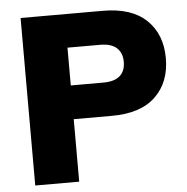

<svg xmlns="http://www.w3.org/2000/svg" viewBox="-51 -755 786 805"><g transform="rotate(-5 342.0 -352.5)"><path d="M65 0V-705H411Q532 -705 594.5 -645Q657 -585 657 -484Q657 -383 594.5 -323Q532 -263 411 -263H250V0ZM250 -405H387Q434 -405 457 -425.5Q480 -446 480 -484Q480 -522 457 -543Q434 -564 387 -564H250Z"/></g></svg>

Font: Mulish Black
Style: Regular
Weight: 900
Designer: Vernon Adams
Foundry: Vernon Adams
Version: Version 3.603; ttfautohint (v1.8.3)